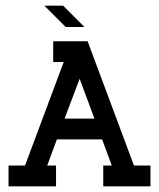

<svg xmlns="http://www.w3.org/2000/svg" viewBox="-20 -655 559 675"><path d="M277 -560 202 -635H136L211 -560ZM509 0V-73H451L288 -510H167V-437H204L68 -73H10V0H177V-73H146L180 -165H339L373 -73H343V0ZM207 -238 260 -378 312 -238Z"/></svg>

Font: Venice Serif Bold
Style: Regular
Weight: 700
Designer: Bruno Pierini
Foundry: Unio | Creative Solutions
Version: Version 1.000;PS 001.000;hotconv 1.0.70;makeotf.lib2.5.58329